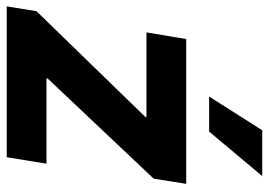

<svg xmlns="http://www.w3.org/2000/svg" viewBox="-140 -680 817 584"><g transform="rotate(90 269.0 -388.5)"><path d="M-3.1 0 11.5 -90.4 332.6 -420.9 334.2 -425H76L96.3 -545.9H536.7L520.9 -446.9L216.8 -125L215.4 -120.9H475.4L455.7 0ZM271.1 -615.6 373.8 -777.1H513.1L377.7 -615.6Z"/></g></svg>

Font: Inter Tight
Style: Italic
Weight: 400
Italic angle: -9.39999°
Designer: Rasmus Andersson
Foundry: rsms
Version: Version 3.002